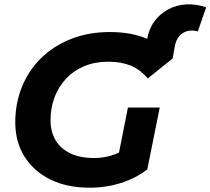

<svg xmlns="http://www.w3.org/2000/svg" viewBox="-20 -861 979 893"><path d="M397 12Q291 12 213.5 -26.5Q136 -65 93.5 -133.5Q51 -202 51 -292Q51 -381 82.5 -458Q114 -535 172 -591.5Q230 -648 311 -680Q392 -712 491 -712Q591 -712 664.5 -680.5Q738 -649 783 -589L667 -496Q632 -538 587.5 -556Q543 -574 484 -574Q422 -574 372.5 -553.5Q323 -533 288 -496Q253 -459 234 -409.5Q215 -360 215 -302Q215 -249 238 -209.5Q261 -170 306.5 -148Q352 -126 418 -126Q468 -126 514 -143Q560 -160 603 -196L665 -73Q612 -32 542.5 -10Q473 12 397 12ZM665 -73 523 -98 575 -361H723ZM649 -589 664 -677Q672 -726 698 -761.5Q724 -797 762.5 -817.5Q801 -838 846.5 -840.5Q892 -843 939 -827L900 -715Q874 -722 851.5 -716.5Q829 -711 813.5 -692.5Q798 -674 793 -645L783 -589Z"/></svg>

Font: Montserrat Thin
Style: Bold Italic
Weight: 700
Italic angle: -11.3°
Version: Version 9.000